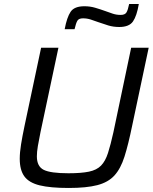

<svg xmlns="http://www.w3.org/2000/svg" viewBox="-20 -925 761 953"><path d="M321 8Q230 8 177 -5Q124 -18 101 -49.5Q78 -81 78 -137Q78 -168 84.5 -208.5Q91 -249 102 -301L184 -688H270L181 -269Q173 -230 168 -200.5Q163 -171 163 -149Q163 -99 197 -82Q231 -65 320 -65Q383 -65 421.5 -73Q460 -81 481.5 -103Q503 -125 516 -165.5Q529 -206 543 -269L631 -688H718L636 -301Q617 -208 598 -148Q579 -88 548 -54Q517 -20 463 -6Q409 8 321 8ZM301 -780Q312 -839 330.5 -866.5Q349 -894 399 -894Q427 -894 452.5 -886.5Q478 -879 503 -870Q522 -863 540 -857Q558 -851 579 -851Q600 -851 607.5 -863Q615 -875 621 -905H669Q659 -846 640 -818.5Q621 -791 572 -791Q543 -791 518 -798.5Q493 -806 468 -815Q449 -822 430.5 -828Q412 -834 392 -834Q371 -834 364 -822Q357 -810 350 -780Z"/></svg>

Font: Saira
Style: Italic
Weight: 400
Italic angle: -12°
Designer: Hector Gatti with collaboration of the Omnibus-Type team
Foundry: Omnibus-Type
Version: Version 1.100; ttfautohint (v1.8.3)